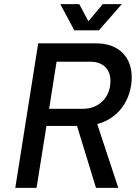

<svg xmlns="http://www.w3.org/2000/svg" viewBox="-20 -910 658 930"><path d="M459 -763 570 -890H478L408 -807L364 -890H272L340 -763ZM445 0H553L451 -309C538 -332 600 -401 615 -496C617 -510 618 -523 618 -536C618 -636 553 -700 446 -700H165L54 0H157L205 -300H353ZM254 -611H418C478 -611 515 -576 515 -518C515 -437 458 -383 382 -383H218Z"/></svg>

Font: Arthouse Owned Medium
Style: Italic
Weight: 500
Italic angle: -10°
Designer: Jeremy Tribby
Foundry: Tribby Type
Version: Version 1.000;PS 001.000;hotconv 1.0.88;makeotf.lib2.5.64775